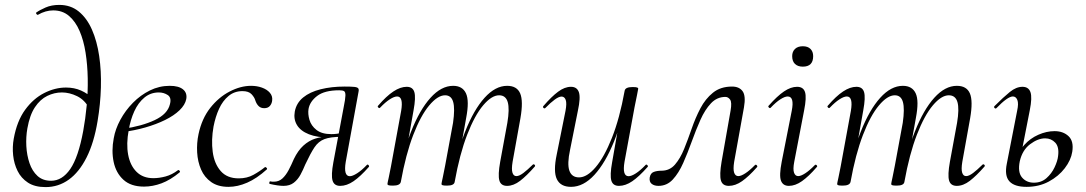

<svg xmlns="http://www.w3.org/2000/svg" viewBox="-20 -749 4429 783"><path d="M165.8 14Q121.8 14 94 -4.2Q66.2 -22.4 51.7 -51.8Q37.2 -81.2 33.6 -115.6Q30 -150 36 -183.2Q49 -255.4 82.5 -301.3Q116 -347.2 160.3 -369.6Q204.6 -392 249 -392Q283 -392 310.2 -379.9Q337.4 -367.8 359.4 -346.6L344.6 -306.2Q325.4 -341.8 294.3 -356.9Q263.2 -372 232.4 -372Q201.6 -372 172.7 -357.9Q143.8 -343.8 122.5 -311.8Q101.2 -279.8 91.6 -225.4Q85.4 -190.4 87.4 -153.1Q89.4 -115.8 100.4 -83.5Q111.4 -51.2 132.9 -31.5Q154.4 -11.8 188.2 -11.8Q233.6 -11.8 266.6 -59.8Q299.6 -107.8 319.4 -215.2Q328.4 -264 333.6 -319.1Q338.8 -374.2 337.8 -429.1Q336.8 -484 329 -534Q321.2 -584 304.6 -622.6Q288 -661.2 261.6 -683.9Q235.2 -706.6 197 -706.6Q165.8 -706.6 135 -688.8Q131.2 -687.6 128.4 -692.1Q125.6 -696.6 127.8 -697.8Q141.6 -707.8 165.8 -718.4Q190 -729 221.8 -729Q268.2 -729 301.3 -702Q334.4 -675 355 -628.1Q375.6 -581.2 384.5 -520.6Q393.4 -460 391.5 -392.2Q389.6 -324.4 378 -255.6Q363.4 -167 333.1 -106.9Q302.8 -46.8 260.5 -16.4Q218.2 14 165.8 14Z M567.2 12Q514 12 483.5 -15.8Q453 -43.6 443.5 -88.6Q434 -133.6 443.8 -185Q450.2 -222.4 470.8 -260.5Q491.4 -298.6 522.2 -329.9Q553 -361.2 591.2 -380.1Q629.4 -399 672.4 -399Q708.6 -399 726.3 -384.6Q744 -370.2 739.6 -345Q735 -321.4 712.2 -299.4Q689.4 -277.4 653.1 -259.6Q616.8 -241.8 572.3 -229.1Q527.8 -216.4 480.2 -210.6L482.2 -223.6Q558.8 -234.6 611.2 -259.3Q663.6 -284 673 -324Q680.2 -350.8 664.1 -361.4Q648 -372 627.6 -372Q594.2 -372 568.9 -351.1Q543.6 -330.2 527.7 -295.2Q511.8 -260.2 504.8 -218Q494.4 -162.2 502.6 -118.2Q510.8 -74.2 536.8 -48.3Q562.8 -22.4 605.4 -22.4Q629.2 -22.4 655.3 -29.4Q681.4 -36.4 705.8 -55Q708.6 -57 712.1 -53Q715.6 -49 712.8 -46.2Q674.8 -14.8 638.7 -1.4Q602.6 12 567.2 12Z M911.8 13Q869.2 13 841.5 -6.4Q813.8 -25.8 800 -57.6Q786.2 -89.4 784 -127.4Q781.8 -165.4 789.6 -202Q803 -265.2 837.3 -308.8Q871.6 -352.4 916.4 -375.7Q961.2 -399 1004 -399Q1027.8 -399 1048.2 -391.7Q1068.6 -384.4 1080.3 -371Q1092 -357.6 1090 -340Q1089 -327.2 1081.1 -317.5Q1073.2 -307.8 1057.4 -307.8Q1043.2 -307.8 1034.4 -316.7Q1025.6 -325.6 1021 -340Q1017.8 -351.8 1006 -364.6Q994.2 -377.4 968.8 -377.4Q936 -377.4 912.1 -357.6Q888.2 -337.8 873.4 -305.4Q858.6 -273 850.8 -233Q841 -178 847.5 -129.6Q854 -81.2 880.1 -51.4Q906.2 -21.6 953.6 -21.6Q987.4 -21.6 1013.3 -35.9Q1039.2 -50.2 1060 -67Q1062.8 -69 1066.8 -65Q1070.8 -61 1068 -58Q1027 -21 987.9 -4Q948.8 13 911.8 13Z M1136.2 9Q1125.2 9 1111.2 7Q1097.2 5 1080.2 1Q1077 0 1078.5 -5.5Q1080 -11 1084 -9Q1088 -8 1096.6 -8Q1117.4 -8 1131.6 -21.1Q1145.8 -34.2 1157 -55.3Q1168.2 -76.4 1178.4 -100.4Q1195.2 -135.2 1217.2 -155.2Q1239.2 -175.2 1265.3 -183.6Q1291.4 -192 1319.4 -192L1324.4 -188Q1273.6 -188 1239.6 -201.5Q1205.6 -215 1191.1 -239.1Q1176.6 -263.2 1182.2 -294.2Q1188.8 -329 1216.3 -351.5Q1243.8 -374 1287.7 -385Q1331.6 -396 1385.4 -396Q1412.6 -396 1425.1 -394.6Q1437.6 -393.2 1440.9 -388.7Q1444.2 -384.2 1442.2 -375L1390 -89Q1380.2 -30.4 1406.8 -30.4Q1417.4 -30.4 1435.9 -42Q1454.4 -53.6 1475.8 -76Q1479 -80 1483 -75.5Q1487 -71 1483.8 -67.8Q1449.4 -28.8 1421.7 -9.9Q1394 9 1367.4 9Q1342.6 9 1336.2 -12.7Q1329.8 -34.4 1339.4 -86.6L1381.6 -312Q1388.4 -345 1388.7 -359.4Q1389 -373.8 1383.2 -377.3Q1377.4 -380.8 1363.6 -380.8Q1303.6 -380.8 1273.5 -357.8Q1243.4 -334.8 1238.2 -304.4Q1235 -284.2 1242 -260.2Q1249 -236.2 1270.7 -219.1Q1292.4 -202 1331.4 -202Q1353.6 -202 1378.4 -208L1372.4 -191Q1327.8 -191 1303.2 -181.7Q1278.6 -172.4 1262.4 -148.1Q1246.2 -123.8 1224.8 -78Q1216.4 -57 1205.5 -36.8Q1194.6 -16.6 1178.1 -3.8Q1161.6 9 1136.2 9Z M2047.8 9Q2022.6 9 2016.4 -13.2Q2010.2 -35.4 2019.8 -89L2049 -248Q2058.6 -304.8 2050.6 -332.6Q2042.6 -360.4 2015.4 -360.4Q1985 -360.4 1950.4 -319.5Q1915.8 -278.6 1885.2 -199.6Q1854.6 -120.6 1834.2 -7.2L1822.6 -8.2Q1842.6 -125.4 1877.4 -213.5Q1912.2 -301.6 1956.2 -350.3Q2000.2 -399 2048.2 -399Q2088 -399 2101.3 -368.2Q2114.6 -337.4 2102.4 -267L2070.4 -89Q2065.4 -58.6 2069.9 -44.7Q2074.4 -30.8 2085.8 -30.8Q2097.6 -30.8 2114.5 -43.6Q2131.4 -56.4 2152.2 -77Q2156.2 -81 2160.2 -77Q2164.2 -73 2160.2 -69Q2127.6 -32 2101 -11.5Q2074.4 9 2047.8 9ZM1582.6 8Q1568.4 8 1564.2 6.3Q1560 4.6 1560 1.6Q1560 -1.6 1565.1 -24Q1570.2 -46.4 1574.2 -69.2L1616 -297Q1625.8 -355.6 1599.4 -355.6Q1587.8 -355.6 1569.7 -344Q1551.6 -332.4 1530.2 -310Q1527.2 -306 1522.8 -310.5Q1518.4 -315 1522.2 -318.2Q1555.8 -357.2 1584.4 -376.1Q1613 -395 1638.6 -395Q1663.4 -395 1669.8 -373.3Q1676.2 -351.6 1666.6 -299.4L1614.6 -7.2Q1611.2 8 1582.6 8ZM1803 8Q1788.8 8 1784.6 6.3Q1780.4 4.6 1780.4 1.6Q1780.4 -1.6 1785.9 -26.4Q1791.4 -51.2 1795.4 -74L1827.6 -248.4Q1835.8 -305.4 1828.2 -332.9Q1820.6 -360.4 1795 -360.4Q1765 -360.4 1730.3 -319Q1695.6 -277.6 1665.2 -198.5Q1634.8 -119.4 1614.6 -7.2L1602.2 -8.2Q1622 -124.8 1656.7 -212.9Q1691.4 -301 1735.5 -350Q1779.6 -399 1828 -399Q1866 -399 1880.3 -368.4Q1894.6 -337.8 1881 -267.4L1834.2 -7.2Q1832 8 1803 8Z M2308.8 13Q2266 13 2250.9 -18.3Q2235.8 -49.6 2250.4 -119L2286.2 -297Q2292 -327.6 2287.1 -341.4Q2282.2 -355.2 2270 -355.2Q2259.2 -355.2 2242.2 -342.8Q2225.2 -330.4 2204.4 -309Q2200.4 -305 2196.4 -309Q2192.4 -313 2196.4 -317Q2229.2 -355 2256 -375Q2282.8 -395 2308.6 -395Q2333 -395 2340.7 -373.2Q2348.4 -351.4 2336.6 -297L2304.8 -138Q2292.4 -80.4 2302 -53Q2311.6 -25.6 2341.4 -25.6Q2373.6 -25.6 2408.9 -66.8Q2444.2 -108 2475.6 -187.1Q2507 -266.2 2527.4 -378.8L2539.8 -377.8Q2520 -261.4 2484.6 -173.2Q2449.2 -85 2404.2 -36Q2359.2 13 2308.8 13ZM2504.2 9Q2479.4 9 2473.1 -12.7Q2466.8 -34.4 2476.2 -86.6L2527.4 -378.8Q2530 -394 2559.4 -394Q2573.8 -394 2578.3 -392.2Q2582.8 -390.4 2582.8 -387.6Q2582.8 -384.4 2577.8 -361.2Q2572.8 -338 2567.8 -312L2526.8 -89Q2517 -30.4 2543.4 -30.4Q2555 -30.4 2573.1 -42Q2591.2 -53.6 2612.6 -76Q2615.6 -80 2620 -75.5Q2624.4 -71 2620.6 -67.8Q2586.2 -28.8 2558.5 -9.9Q2530.8 9 2504.2 9Z M2665.4 9Q2648 9 2637.6 0.7Q2627.2 -7.6 2629.6 -25.2Q2632.8 -43 2646.2 -47.9Q2659.6 -52.8 2677.4 -52.8Q2711 -52.8 2732.6 -77.8Q2754.2 -102.8 2769.9 -141.6Q2785.6 -180.4 2800.8 -224.4Q2816 -268.4 2836.3 -307.2Q2856.6 -346 2887.6 -371Q2918.6 -396 2965.4 -396Q2994.8 -396 3008.5 -376.9Q3022.2 -357.8 3014 -311.2L2974 -89Q2969.2 -58.6 2974 -44.7Q2978.8 -30.8 2991 -30.8Q3002 -30.8 3019.8 -42.4Q3037.6 -54 3058.4 -75.4Q3062.2 -79.4 3066.2 -75Q3070.2 -70.6 3067.2 -67.4Q3033.8 -29.6 3006.4 -10.3Q2979 9 2952.2 9Q2926.4 9 2920 -13.2Q2913.6 -35.4 2922.6 -89L2959.4 -298Q2965.4 -332 2957.4 -342.9Q2949.4 -353.8 2938.4 -353.8Q2904 -353.8 2879.4 -327.7Q2854.8 -301.6 2836.4 -260.2Q2818 -218.8 2801.3 -172.4Q2784.6 -126 2766.3 -84.6Q2748 -43.2 2723.9 -17.1Q2699.8 9 2665.4 9Z M3197.2 9Q3173 9 3165 -12Q3157 -33 3167.8 -89L3208.8 -297Q3220.4 -355.6 3192.2 -355.6Q3180.6 -355.6 3162.5 -344Q3144.4 -332.4 3123.2 -310Q3120 -306 3115.6 -310.5Q3111.2 -315 3115 -318.2Q3149.4 -357.2 3177.2 -376.1Q3205 -395 3230.6 -395Q3256.2 -395 3263 -373.3Q3269.8 -351.6 3259.4 -299.4L3219 -89Q3213.2 -58.6 3218.2 -44.7Q3223.2 -30.8 3235.2 -30.8Q3246.2 -30.8 3264 -42.4Q3281.8 -54 3302.6 -75.4Q3306.6 -79.4 3310.6 -75Q3314.6 -70.6 3310.6 -67.4Q3278 -29.6 3250.6 -10.3Q3223.2 9 3197.2 9ZM3254 -477.2Q3233.6 -477.2 3222.1 -488.2Q3210.6 -499.2 3210.6 -520Q3210.6 -538.4 3222.1 -549.4Q3233.6 -560.4 3254 -560.4Q3274.4 -560.4 3285.3 -549.4Q3296.2 -538.4 3296.2 -520Q3296.2 -477.2 3254 -477.2Z M3881.8 9Q3856.6 9 3850.4 -13.2Q3844.2 -35.4 3853.8 -89L3883 -248Q3892.6 -304.8 3884.6 -332.6Q3876.6 -360.4 3849.4 -360.4Q3819 -360.4 3784.4 -319.5Q3749.8 -278.6 3719.2 -199.6Q3688.6 -120.6 3668.2 -7.2L3656.6 -8.2Q3676.6 -125.4 3711.4 -213.5Q3746.2 -301.6 3790.2 -350.3Q3834.2 -399 3882.2 -399Q3922 -399 3935.3 -368.2Q3948.6 -337.4 3936.4 -267L3904.4 -89Q3899.4 -58.6 3903.9 -44.7Q3908.4 -30.8 3919.8 -30.8Q3931.6 -30.8 3948.5 -43.6Q3965.4 -56.4 3986.2 -77Q3990.2 -81 3994.2 -77Q3998.2 -73 3994.2 -69Q3961.6 -32 3935 -11.5Q3908.4 9 3881.8 9ZM3416.6 8Q3402.4 8 3398.2 6.3Q3394 4.6 3394 1.6Q3394 -1.6 3399.1 -24Q3404.2 -46.4 3408.2 -69.2L3450 -297Q3459.8 -355.6 3433.4 -355.6Q3421.8 -355.6 3403.7 -344Q3385.6 -332.4 3364.2 -310Q3361.2 -306 3356.8 -310.5Q3352.4 -315 3356.2 -318.2Q3389.8 -357.2 3418.4 -376.1Q3447 -395 3472.6 -395Q3497.4 -395 3503.8 -373.3Q3510.2 -351.6 3500.6 -299.4L3448.6 -7.2Q3445.2 8 3416.6 8ZM3637 8Q3622.8 8 3618.6 6.3Q3614.4 4.6 3614.4 1.6Q3614.4 -1.6 3619.9 -26.4Q3625.4 -51.2 3629.4 -74L3661.6 -248.4Q3669.8 -305.4 3662.2 -332.9Q3654.6 -360.4 3629 -360.4Q3599 -360.4 3564.3 -319Q3529.6 -277.6 3499.2 -198.5Q3468.8 -119.4 3448.6 -7.2L3436.2 -8.2Q3456 -124.8 3490.7 -212.9Q3525.4 -301 3569.5 -350Q3613.6 -399 3662 -399Q3700 -399 3714.3 -368.4Q3728.6 -337.8 3715 -267.4L3668.2 -7.2Q3666 8 3637 8Z M4166.4 13Q4116.6 13 4096.2 -9.8Q4075.8 -32.6 4086 -82L4128 -297Q4134.6 -326.8 4128.9 -341.2Q4123.2 -355.6 4110.6 -355.6Q4099.8 -355.6 4082.8 -343.4Q4065.8 -331.2 4044 -308.4Q4040 -304.4 4036 -308.5Q4032 -312.6 4036 -316.6Q4072.6 -353.2 4098.4 -374.1Q4124.2 -395 4149.8 -395Q4174.6 -395 4182.3 -373.3Q4190 -351.6 4179.6 -299.4L4138.8 -91.4Q4129.8 -46.6 4147.9 -25.3Q4166 -4 4196.4 -4Q4226.6 -4 4247.6 -22.5Q4268.6 -41 4280.7 -66.7Q4292.8 -92.4 4295 -112.4Q4300 -149.6 4283.5 -167.2Q4267 -184.8 4242.2 -184.8Q4212.6 -184.8 4180.9 -160.9Q4149.2 -137 4138.8 -91.4L4125.2 -92.4Q4132.8 -130.6 4157 -157.7Q4181.2 -184.8 4214.6 -199.5Q4248 -214.2 4280.6 -214.2Q4315.8 -214.2 4337.7 -193.6Q4359.6 -173 4352.8 -130Q4347.6 -96 4322.3 -63Q4297 -30 4257 -8.5Q4217 13 4166.4 13Z"/></svg>

Font: Cormorant Garamond Light
Style: Italic
Weight: 300
Italic angle: -10°
Designer: Christian Thalmann (Catharsis Fonts)
Foundry: Catharsis Fonts
Version: Version 4.001